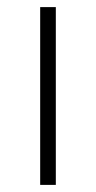

<svg xmlns="http://www.w3.org/2000/svg" viewBox="-20 -520 270 540"><path d="M137 0V-500H93V0Z"/></svg>

Font: Perun ExtraLight
Style: Regular
Weight: 200
Foundry: Copyright (c) Stefan Peev, Context Ltd, 2016
Version: Version 1.089